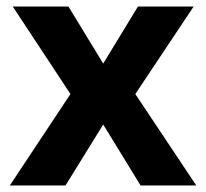

<svg xmlns="http://www.w3.org/2000/svg" viewBox="-20 -566 630 586"><path d="M195 -279 19 -546H189L295 -372L401 -546H571L393 -279L579 0H409L295 -186L180 0H10Z"/></svg>

Font: Noto Sans Syriac Eastern
Style: Bold
Weight: 700
Designer: Patrick Giasson and the Monotype Design Team
Foundry: Monotype Imaging Inc.
Version: Version 3.001